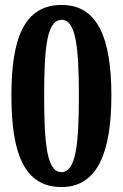

<svg xmlns="http://www.w3.org/2000/svg" viewBox="-20 -744 496 774"><path d="M228 10C373 10 429 -130 429 -358C429 -588 375 -724 229 -724C75 -724 26 -585 26 -359C26 -128 76 10 228 10ZM228 -50C169 -50 158 -163 158 -358C158 -553 169 -664 229 -664C286 -664 298 -553 298 -358C298 -163 286 -50 228 -50Z"/></svg>

Font: Noto Serif Myanmar ExtraCondensed
Style: Bold
Weight: 700
Width: 2
Designer: Ben Mitchell and the Monotype Design Team
Foundry: Monotype Imaging Inc.
Version: Version 2.106